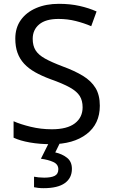

<svg xmlns="http://www.w3.org/2000/svg" viewBox="-20 -744 589 1004"><path d="M502 -191Q502 -96 433 -43Q364 10 247 10Q187 10 136 1Q85 -8 51 -24V-110Q87 -94 140.5 -81Q194 -68 251 -68Q331 -68 371.5 -99Q412 -130 412 -183Q412 -218 397 -242Q382 -266 345.5 -286.5Q309 -307 244 -330Q198 -347 163.5 -366.5Q129 -386 106 -411Q83 -436 71.5 -468Q60 -500 60 -542Q60 -599 89 -639.5Q118 -680 169.5 -702Q221 -724 288 -724Q347 -724 396 -713Q445 -702 485 -684L457 -607Q420 -623 376.5 -634Q333 -645 286 -645Q219 -645 185 -616.5Q151 -588 151 -541Q151 -505 166 -481Q181 -457 215 -438Q249 -419 307 -397Q370 -374 413.5 -347.5Q457 -321 479.5 -284Q502 -247 502 -191ZM356 139Q356 187 319 213.5Q282 240 208 240Q193 240 179.5 238.5Q166 237 158 235V180Q167 182 182 183.5Q197 185 211 185Q247 185 266 175.5Q285 166 285 141Q285 115 258.5 103Q232 91 194 86L237 0H295L269 53Q305 61 330.5 81Q356 101 356 139Z"/></svg>

Font: Noto Sans Ol Chiki
Style: Regular
Weight: 400
Designer: Monotype Design Team, Lewis McGuffie
Foundry: Monotype Imaging Inc.
Version: Version 2.003